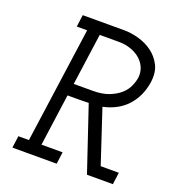

<svg xmlns="http://www.w3.org/2000/svg" viewBox="-128 -803 830 905"><g transform="rotate(20 287.0 -350.0)"><path d="M43 -60H96L177 -640H125L133 -700H343Q376 -700 414 -689.5Q452 -679 483 -656.5Q514 -634 532 -599Q550 -564 543 -513Q532 -440 487.5 -391Q443 -342 368 -326L456 -60H547L539 0H409L301 -321Q288 -321 279.5 -320.5Q271 -320 257 -320H195L159 -60H265L257 0H35ZM204 -381H299Q347 -381 380 -394Q413 -407 434.5 -426Q456 -445 466.5 -468.5Q477 -492 480 -513Q483 -539 474 -561.5Q465 -584 446 -601.5Q427 -619 398.5 -629.5Q370 -640 336 -640H240Z"/></g></svg>

Font: Josefin Slab SemiBold
Style: Italic
Weight: 600
Italic angle: -12°
Designer: Santiago Orozco
Foundry: Typemade
Version: Version 2.000